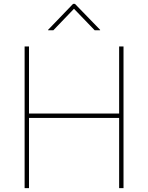

<svg xmlns="http://www.w3.org/2000/svg" viewBox="-20 -966 761 986"><path d="M106.4 0V-727.5H128.9V-382.8H591.8V-727.5H614.3V0H591.8V-360.4H128.9V0ZM253.9 -810.5H227.1V-813L355.5 -946.3H364.7L494.1 -813V-810.5H466.3L359.9 -920.9Z"/></svg>

Font: Inter 18pt Thin
Style: Regular
Weight: 250
Designer: Rasmus Andersson
Foundry: rsms
Version: Version 4.001;git-66647c0bb